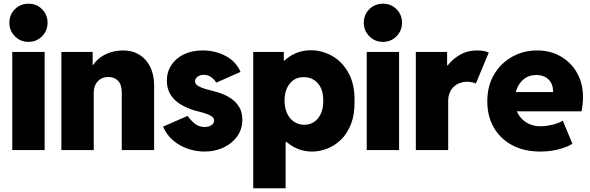

<svg xmlns="http://www.w3.org/2000/svg" viewBox="-20 -806 3170 1031"><path d="M45.9 0V-527.3H219.7V0ZM132.8 -581.1Q89.8 -581.1 60.1 -611.1Q30.3 -641.1 30.3 -683.6Q30.3 -727.5 60.1 -756.8Q89.8 -786.1 132.8 -786.1Q176.3 -786.1 205.8 -756.8Q235.4 -727.5 235.4 -683.6Q235.4 -641.1 205.8 -611.1Q176.3 -581.1 132.8 -581.1Z M309.6 0V-527.3H477.5V-457H502L456.1 -397.5Q464.8 -442.4 492.2 -473.1Q519.5 -503.9 558.6 -519.5Q597.7 -535.2 641.6 -535.2Q690.9 -535.2 728.3 -512.2Q765.6 -489.3 786.6 -447Q807.6 -404.8 807.6 -346.7V0H633.8V-308.6Q633.8 -351.1 614.3 -371.8Q594.7 -392.6 561.5 -392.6Q539.6 -392.6 522 -382.8Q504.4 -373 493.9 -354Q483.4 -335 483.4 -306.6V0Z M1078.1 7.8Q1032.2 7.8 988.3 -7.3Q944.3 -22.5 909.4 -52.2Q874.5 -82 855.5 -126L987.3 -183.6Q1000 -164.6 1022.9 -144.3Q1045.9 -124 1080.1 -124Q1095.2 -124 1106.4 -128.9Q1117.7 -133.8 1123.8 -141.6Q1129.9 -149.4 1129.9 -158.2Q1129.9 -170.4 1119.6 -178.7Q1109.4 -187 1093.3 -193.1Q1077.1 -199.2 1058.1 -204.1Q1039.1 -209 1021.5 -213.9Q982.4 -225.6 949.2 -245.8Q916 -266.1 896 -297.4Q876 -328.6 876 -373Q876 -420.4 900.4 -457Q924.8 -493.7 968 -514.4Q1011.2 -535.2 1068.4 -535.2Q1135.7 -535.2 1191.9 -505.4Q1248 -475.6 1271.5 -419.9L1141.6 -362.3Q1131.3 -378.4 1114.5 -391.4Q1097.7 -404.3 1074.2 -404.3Q1053.7 -404.3 1040.5 -393.8Q1027.3 -383.3 1027.3 -370.1Q1027.3 -354 1044.7 -344Q1062 -334 1085.4 -327.6Q1108.9 -321.3 1127.9 -316.4Q1146 -312 1171.6 -302.5Q1197.3 -293 1222.4 -275.9Q1247.6 -258.8 1264.4 -231.2Q1281.2 -203.6 1281.2 -163.1Q1281.2 -112.3 1253.7 -73.7Q1226.1 -35.2 1179.9 -13.7Q1133.8 7.8 1078.1 7.8Z M1339.8 205.1V-527.3H1503.9V-479.5H1526.4L1502 -420.9V-103.5L1540 -43.9H1513.7V205.1ZM1656.2 7.8Q1589.4 7.8 1536.1 -30.3Q1482.9 -68.4 1451.7 -131.6Q1420.4 -194.8 1419.9 -269.5Q1420.4 -341.8 1449.7 -402.3Q1479 -462.9 1530.8 -499.5Q1582.5 -536.1 1650.4 -536.1Q1708.5 -536.1 1762.7 -506.1Q1816.9 -476.1 1851.1 -415Q1885.3 -354 1883.8 -261.7Q1884.8 -191.4 1865 -140.4Q1845.2 -89.4 1811.8 -56.6Q1778.3 -23.9 1737.5 -8.1Q1696.8 7.8 1656.2 7.8ZM1614.3 -135.7Q1644.5 -136.2 1667.5 -151.9Q1690.4 -167.5 1703.4 -196.5Q1716.3 -225.6 1715.8 -265.6Q1716.3 -305.7 1702.9 -334Q1689.5 -362.3 1665.5 -377.2Q1641.6 -392.1 1610.4 -391.6Q1580.6 -392.1 1557.6 -377.2Q1534.7 -362.3 1521.5 -334Q1508.3 -305.7 1507.8 -265.6Q1508.3 -225.6 1522 -196.5Q1535.6 -167.5 1559.6 -151.9Q1583.5 -136.2 1614.3 -135.7Z M1949.2 0V-527.3H2123V0ZM2036.1 -581.1Q1993.2 -581.1 1963.4 -611.1Q1933.6 -641.1 1933.6 -683.6Q1933.6 -727.5 1963.4 -756.8Q1993.2 -786.1 2036.1 -786.1Q2079.6 -786.1 2109.1 -756.8Q2138.7 -727.5 2138.7 -683.6Q2138.7 -641.1 2109.1 -611.1Q2079.6 -581.1 2036.1 -581.1Z M2212.9 0V-527.3H2380.9V-455.1H2396.5L2359.4 -417Q2370.1 -439 2394 -466.6Q2418 -494.1 2455.1 -514.6Q2492.2 -535.2 2543 -535.2Q2564.5 -535.2 2580.8 -531.5Q2597.2 -527.8 2604.5 -523.4L2535.2 -357.4Q2529.3 -360.4 2516.4 -363.8Q2503.4 -367.2 2487.3 -367.2Q2470.2 -367.2 2452.4 -361.3Q2434.6 -355.5 2419.7 -342.8Q2404.8 -330.1 2395.8 -310.3Q2386.7 -290.5 2386.7 -262.7V0Z M2881.8 7.8Q2793.9 7.8 2730 -26.6Q2666 -61 2631.3 -121.8Q2596.7 -182.6 2596.7 -261.7Q2596.7 -345.2 2633.5 -406.7Q2670.4 -468.3 2731.2 -501.7Q2792 -535.2 2864.3 -535.2Q2935.5 -535.2 2991.2 -502.9Q3046.9 -470.7 3078.6 -414.6Q3110.4 -358.4 3110.4 -286.1Q3110.4 -263.7 3107.9 -241.5Q3105.5 -219.2 3102.5 -208H2732.4V-311.5H2950.2Q2950.2 -341.8 2938.5 -362.3Q2926.8 -382.8 2906.5 -393.1Q2886.2 -403.3 2860.4 -403.3Q2822.8 -403.3 2796.9 -384.3Q2771 -365.2 2757.6 -334.2Q2744.1 -303.2 2744.1 -267.6Q2744.1 -225.1 2762.5 -193.6Q2780.8 -162.1 2812 -145Q2843.3 -127.9 2881.8 -127.9Q2904.3 -127.9 2928.7 -132.6Q2953.1 -137.2 2973.1 -144.3Q2993.2 -151.4 3002 -158.2L3053.7 -34.2Q3025.9 -16.1 2980.2 -4.2Q2934.6 7.8 2881.8 7.8Z"/></svg>

Font: Reddit Sans Black
Style: Regular
Weight: 900
Version: Version 1.014